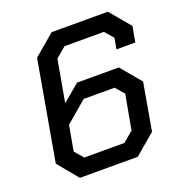

<svg xmlns="http://www.w3.org/2000/svg" viewBox="-127 -809 862 917"><g transform="rotate(-20 304.0 -350.0)"><path d="M39 -103 128 -609 235 -700H521L608 -596L594 -517H498L508 -572L470 -616H270L218 -572L180 -359L267 -432H479L565 -329L523 -89L418 0H124ZM381 -84 433 -128 465 -304 427 -348H270L162 -256L139 -128L177 -84Z"/></g></svg>

Font: Chakra Petch Medium
Style: Italic
Weight: 500
Italic angle: -10°
Designer: Katatrad Aksorn Co.,Ltd.
Foundry: Cadson Demak Co.,Ltd.
Version: Version 1.000; ttfautohint (v1.6)